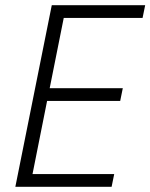

<svg xmlns="http://www.w3.org/2000/svg" viewBox="-20 -718 578 738"><path d="M39 0 179 -698H538L528 -649H225L171 -379H452L442 -330H161L105 -49H419L409 0Z"/></svg>

Font: IBM Plex Sans Cond Light
Style: Italic
Weight: 300
Width: 3
Italic angle: -11°
Designer: Mike Abbink, Paul van der Laan, Pieter van Rosmalen
Foundry: Bold Monday
Version: Version 1.3